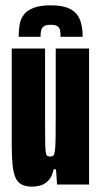

<svg xmlns="http://www.w3.org/2000/svg" viewBox="-20 -692 380 720"><path d="M101 8Q77 8 61.5 0Q46 -8 38 -26Q30 -44 27 -74.5Q24 -105 24 -150V-510H149V-233Q149 -186 149.5 -159.5Q150 -133 151.5 -121.5Q153 -110 157.5 -107.5Q162 -105 169 -105Q176 -105 180 -108.5Q184 -112 186 -127Q188 -142 188.5 -175Q189 -208 189 -266V-510H314V0H194L190 -57H181Q175 -28 160.5 -14Q146 0 130 4Q114 8 101 8ZM170 -672Q209 -672 232.5 -663Q256 -654 268 -638.5Q280 -623 285 -601.5Q290 -580 290 -554H207Q207 -567 205.5 -577Q204 -587 196.5 -593Q189 -599 170 -599Q152 -599 144 -593Q136 -587 134 -577Q132 -567 132 -554H50Q50 -580 54 -601.5Q58 -623 70.5 -638.5Q83 -654 107 -663Q131 -672 170 -672Z"/></svg>

Font: Saira UltraCondensed Black
Style: Regular
Weight: 900
Width: 1
Designer: Hector Gatti with collaboration of the Omnibus-Type team
Foundry: Omnibus-Type
Version: Version 1.101